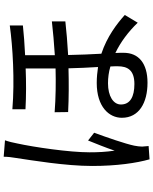

<svg xmlns="http://www.w3.org/2000/svg" viewBox="85 -886 830 1040"><g transform="rotate(-90 500.0 -366.0)"><path d="M171 -761C171 -740 168 -714 164 -692C152 -611 121 -427 121 -282C121 -149 137 -41 157 29L229 24C228 14 227 -1 226 -11C226 -22 228 -40 231 -54C241 -102 276 -203 301 -271L259 -304C243 -265 219 -205 204 -160C197 -208 195 -248 195 -296C195 -406 223 -597 243 -688C246 -706 254 -738 260 -754ZM661 -143C661 -91 641 -53 565 -53C496 -53 454 -76 454 -126C454 -167 499 -196 569 -196C599 -196 630 -192 660 -183C661 -167 661 -153 661 -143ZM904 -500C849 -494 787 -488 721 -484V-645C781 -648 837 -652 882 -657V-728C766 -712 586 -701 428 -714V-643C500 -639 576 -639 649 -642V-480C572 -478 492 -479 412 -485L413 -412C491 -408 573 -408 650 -410C651 -358 654 -300 657 -250C630 -254 601 -257 571 -257C441 -257 382 -190 382 -121C382 -28 463 18 572 18C677 18 734 -30 734 -111C734 -124 734 -139 733 -156C792 -128 848 -86 897 -35L939 -105C891 -148 822 -201 729 -232C726 -288 723 -351 722 -412C790 -416 852 -421 904 -427Z"/></g></svg>

Font: Noto Sans Japanese Regular
Style: Regular
Weight: 400
Designer: Ryoko NISHIZUKA (kana & ideographs); Paul D. Hunt (Latin, Greek & Cyrillic); Wenlong ZHANG (bopomofo); Sandoll Communica
Foundry: Adobe Systems Incorporated
Version: Version 1.000;PS 1;hotconv 1.0.78;makeotf.lib2.5.61930